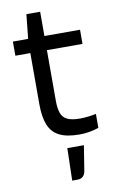

<svg xmlns="http://www.w3.org/2000/svg" viewBox="-93 -663 557 935"><g transform="rotate(-10 185.5 -195.5)"><path d="M356 -8Q348 -5 332.5 -1Q317 3 298.5 5.5Q280 8 260 8Q197 8 160.5 -11Q124 -30 108.5 -69.5Q93 -109 93 -170V-480L107 -614H175V-173Q175 -137 183 -113.5Q191 -90 213 -79Q235 -68 277 -68Q297 -68 320.5 -71Q344 -74 356 -77ZM19 -424V-494H351V-424ZM252 188Q249 205 239 214Q229 223 212 223H186L190 63H272Z"/></g></svg>

Font: Blinker
Style: Regular
Weight: 400
Designer: Juergen Huber
Foundry: supertype
Version: 1.017